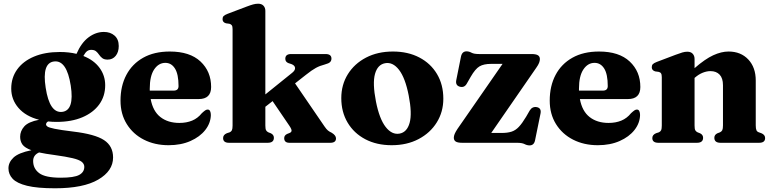

<svg xmlns="http://www.w3.org/2000/svg" viewBox="-20 -769 4164 1034"><path d="M374 -60.5Q491.5 -46.5 540.2 -14.5Q589 17.5 589 79Q589 151.5 509 198.2Q429 245 276.5 245Q180.5 245 125.8 231.5Q71 218 48.2 193.8Q25.5 169.5 25.5 137.5Q25.5 105.5 52.5 79.8Q79.5 54 149 40Q113.5 27 101 9.5Q88.5 -8 88.5 -32.5Q88.5 -63 110.5 -88Q132.5 -113 190.5 -124Q118.5 -142.5 79.5 -187.8Q40.5 -233 40.5 -292Q40.5 -350.5 72.5 -395Q104.5 -439.5 163.2 -464.2Q222 -489 302.5 -489Q351 -489 392 -479Q418 -539 457 -568Q496 -597 539.5 -597Q574.5 -597 597 -577.2Q619.5 -557.5 619.5 -521Q619.5 -488.5 603 -468.2Q586.5 -448 559.5 -448Q541 -448 530.8 -456Q520.5 -464 513.5 -474.5Q506.5 -485 497.2 -492.8Q488 -500.5 471.5 -500.5Q458.5 -500.5 449 -493.5Q439.5 -486.5 429 -467.5Q486 -445 516.2 -403.5Q546.5 -362 546.5 -310Q546.5 -251 514.5 -206.8Q482.5 -162.5 423.8 -137.5Q365 -112.5 284.5 -112.5Q261 -112.5 239 -115Q228 -108.5 228 -99Q228 -93 235.5 -87.5Q243 -82 273.8 -75.5Q304.5 -69 374 -60.5ZM271.5 -438Q205 -430.5 226 -296.5Q247 -158.5 315 -166.5Q381.5 -174.5 361 -308Q339.5 -446 271.5 -438ZM158.5 98Q158.5 139 191.2 163.5Q224 188 307 188Q379 188 406.5 173Q434 158 434 129.5Q434 113.5 419.8 102.2Q405.5 91 370.8 82.8Q336 74.5 274.5 66Q224.5 59.5 190.5 52Q158.5 66 158.5 98Z M1117 -300.5Q1117 -235.5 1050 -235.5H791.5Q803.5 -170 844 -138.5Q884.5 -107 946 -107Q984.5 -107 1014.8 -119.5Q1045 -132 1067 -159.5Q1079 -170.5 1085.5 -174.8Q1092 -179 1098.5 -179Q1107.5 -179 1111.5 -170.5Q1115.5 -162 1115.5 -149.5Q1114.5 -106 1085.5 -69Q1056.5 -32 1005.5 -9.5Q954.5 13 888 13Q813.5 13 755 -16.8Q696.5 -46.5 662.8 -100.8Q629 -155 629 -227Q629 -306 660.5 -365.5Q692 -425 751.2 -458.2Q810.5 -491.5 894.5 -491.5Q1002.5 -491.5 1059.8 -437.8Q1117 -384 1117 -300.5ZM786.5 -291.5Q786.5 -286 786.5 -281H915Q941.5 -281 941.5 -305.5Q941.5 -369.5 922.2 -400Q903 -430.5 870.5 -430.5Q834 -430.5 810.2 -395Q786.5 -359.5 786.5 -291.5Z M1213.5 0Q1181.5 0 1181.5 -25.5Q1181.5 -43 1201.5 -51.5L1217 -56.5Q1225 -60 1228.8 -67.5Q1232.5 -75 1232.5 -93V-612Q1232.5 -626.5 1228.5 -632.5Q1224.5 -638.5 1215.5 -641L1197 -643.5Q1178.5 -648.5 1178.5 -666Q1178.5 -676.5 1184.2 -682.5Q1190 -688.5 1205.5 -694.5L1307 -733Q1329.5 -741.5 1343.2 -745.2Q1357 -749 1370 -749Q1389 -749 1399 -738.2Q1409 -727.5 1409 -710.5V-260.5L1553.5 -377Q1570.5 -390.5 1569 -403.8Q1567.5 -417 1549 -424L1533.5 -429Q1516.5 -435.5 1516.5 -452.5Q1516.5 -478 1548 -478H1733Q1765 -478 1765 -453.5Q1765 -442.5 1758 -435Q1751 -427.5 1728.5 -421.5Q1702.5 -415 1681 -403.2Q1659.5 -391.5 1627.5 -366L1569 -320L1728 -87.5Q1738 -73 1745.8 -66.5Q1753.5 -60 1766.5 -54Q1789.5 -40 1789.5 -23.5Q1789.5 0 1758.5 0H1539Q1510.5 0 1510.5 -25Q1510.5 -40 1526 -47.5L1538.5 -52.5Q1549.5 -56.5 1550.2 -64.8Q1551 -73 1538.5 -91.5L1448 -224.5L1409 -194V-93.5Q1409 -75 1412.8 -67.8Q1416.5 -60.5 1425 -56.5L1439 -51Q1455 -43 1455 -27Q1455 0 1421.5 0Z M2096 -491.5Q2177 -491.5 2238.2 -459.5Q2299.5 -427.5 2333.5 -370.2Q2367.5 -313 2367.5 -237.5Q2367.5 -166.5 2332.2 -109.8Q2297 -53 2234.2 -20Q2171.5 13 2089.5 13Q2008.5 13 1947.2 -19.2Q1886 -51.5 1852 -108.8Q1818 -166 1818 -240.5Q1818 -312.5 1853.2 -369.2Q1888.5 -426 1951.2 -458.8Q2014 -491.5 2096 -491.5ZM2132 -49.5Q2172 -57 2186 -107.5Q2200 -158 2181 -255Q2162.5 -349.5 2128.8 -393Q2095 -436.5 2053.5 -428.5Q2013.5 -421 1999.5 -370.8Q1985.5 -320.5 2004.5 -223Q2023 -129 2056.8 -85.5Q2090.5 -42 2132 -49.5Z M2868 -404 2625.5 -53H2681.5Q2713.5 -53 2735 -60Q2756.5 -67 2774.2 -85.8Q2792 -104.5 2813.5 -140.5L2832.5 -173.5Q2846.5 -196.5 2871 -192Q2896.5 -187 2891 -158L2861.5 -13.5Q2856 14 2832 14Q2818.5 14 2805 7Q2791.5 0 2764 0H2470Q2444.5 0 2434.2 -6.8Q2424 -13.5 2424 -27.5Q2424 -36.5 2428.5 -47.5Q2433 -58.5 2443.5 -74.5L2686.5 -425H2625Q2585 -425 2562.2 -411.5Q2539.5 -398 2515 -355.5L2493.5 -318Q2480.5 -295.5 2456.5 -302Q2431 -309 2437.5 -339L2462.5 -464Q2468.5 -492.5 2492.5 -492.5Q2506 -492.5 2519.2 -485.2Q2532.5 -478 2559.5 -478H2841.5Q2867 -478 2877.2 -471.2Q2887.5 -464.5 2887.5 -451Q2887.5 -441.5 2883.2 -430.5Q2879 -419.5 2868 -404Z M3428.5 -300.5Q3428.5 -235.5 3361.5 -235.5H3103Q3115 -170 3155.5 -138.5Q3196 -107 3257.5 -107Q3296 -107 3326.2 -119.5Q3356.5 -132 3378.5 -159.5Q3390.5 -170.5 3397 -174.8Q3403.5 -179 3410 -179Q3419 -179 3423 -170.5Q3427 -162 3427 -149.5Q3426 -106 3397 -69Q3368 -32 3317 -9.5Q3266 13 3199.5 13Q3125 13 3066.5 -16.8Q3008 -46.5 2974.2 -100.8Q2940.5 -155 2940.5 -227Q2940.5 -306 2972 -365.5Q3003.5 -425 3062.8 -458.2Q3122 -491.5 3206 -491.5Q3314 -491.5 3371.2 -437.8Q3428.5 -384 3428.5 -300.5ZM3098 -291.5Q3098 -286 3098 -281H3226.5Q3253 -281 3253 -305.5Q3253 -369.5 3233.8 -400Q3214.5 -430.5 3182 -430.5Q3145.5 -430.5 3121.8 -395Q3098 -359.5 3098 -291.5Z M3720.5 -451.5V-402Q3777.5 -451.5 3821.2 -471.5Q3865 -491.5 3903.5 -491.5Q3969.5 -491.5 4009.8 -448.8Q4050 -406 4050 -335.5V-94Q4050 -75.5 4053.8 -67.5Q4057.5 -59.5 4066.5 -56.5L4080.5 -51.5Q4100.5 -43 4100.5 -25.5Q4100.5 0 4068 0H3860.5Q3827 0 3827 -27Q3827 -43 3843 -51L3857.5 -56.5Q3866 -60.5 3869.8 -68Q3873.5 -75.5 3873.5 -94V-310Q3873.5 -348 3855.5 -367Q3837.5 -386 3806 -386Q3786.5 -386 3764.8 -377.5Q3743 -369 3722.5 -351L3720.5 -349.5V-93.5Q3720.5 -75 3724.2 -67.8Q3728 -60.5 3736.5 -56.5L3750.5 -51Q3766.5 -43 3766.5 -27Q3766.5 0 3733 0H3526Q3493 0 3493 -25.5Q3493 -43 3513 -51.5L3528.5 -56.5Q3536.5 -60 3540.2 -67.5Q3544 -75 3544 -93V-353Q3544 -367.5 3540 -373.8Q3536 -380 3527 -382L3508.5 -384.5Q3490 -390 3490 -407Q3490 -417.5 3495.8 -423.5Q3501.5 -429.5 3517 -435.5L3618.5 -474Q3641 -482.5 3654.8 -486.5Q3668.5 -490.5 3681.5 -490.5Q3700.5 -490.5 3710.5 -479.5Q3720.5 -468.5 3720.5 -451.5Z"/></svg>

Font: Fraunces 9pt
Style: Bold
Weight: 700
Version: Version 1.000;[b76b70a41]